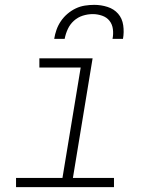

<svg xmlns="http://www.w3.org/2000/svg" viewBox="-20 -770 640 790"><path d="M46 0V-38H237L312 -492H142V-530H361L280 -38H449V0ZM203 -610Q206 -629 212.5 -647.5Q219 -666 230.5 -683Q242 -700 258 -713.5Q274 -727 292 -735.5Q310 -744 329.5 -747Q349 -750 368 -750Q396 -750 422.5 -741.5Q449 -733 466 -713.5Q483 -694 487 -666Q491 -638 486 -610H443Q447 -630 444.5 -650Q442 -670 430.5 -684.5Q419 -699 400 -705.5Q381 -712 362 -712Q341 -712 320.5 -705.5Q300 -699 284 -684.5Q268 -670 259 -650.5Q250 -631 246 -610Z"/></svg>

Font: Iosevka Curly Slab XLtExObl
Style: Regular
Weight: 200
Width: 7
Italic angle: -9°
Monospace: yes
Designer: Belleve Invis
Foundry: Belleve Invis
Version: Version 11.0.0; ttfautohint (v1.8.3)